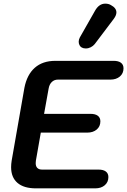

<svg xmlns="http://www.w3.org/2000/svg" viewBox="-20 -1034 698 1054"><path d="M41 -116Q41 -133 44 -152L114 -552Q128 -624 171 -662Q214 -700 284 -700H604Q630 -700 644 -689.5Q658 -679 658 -659Q658 -631 638 -614Q618 -597 586 -597H298Q278 -597 264.5 -584Q251 -571 247 -548L222 -409H477Q503 -409 517 -398.5Q531 -388 531 -368Q531 -340 511 -323Q491 -306 459 -306H204L177 -152Q176 -147 176 -138Q176 -121 185 -112Q194 -103 211 -103H521Q547 -103 561 -92.5Q575 -82 575 -62Q575 -34 555 -17Q535 0 503 0H177Q111 0 76 -30Q41 -60 41 -116ZM412 -805Q412 -816 418 -828L501 -974Q523 -1014 558 -1014Q576 -1014 589 -1006Q619 -990 619 -966Q619 -950 605 -931L500 -792Q491 -781 478 -774.5Q465 -768 451 -768Q438 -768 429 -773Q421 -777 416.5 -786Q412 -795 412 -805Z"/></svg>

Font: Kodchasan
Style: Bold Italic
Weight: 700
Italic angle: -10°
Version: Version 1.000; ttfautohint (v1.6)